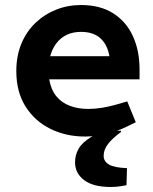

<svg xmlns="http://www.w3.org/2000/svg" viewBox="-20 -536 611 765"><path d="M318 8Q244 8 182 -22Q120 -52 82.5 -110.5Q45 -169 45 -253Q45 -313 65 -361.5Q85 -410 121 -444.5Q157 -479 203.5 -497.5Q250 -516 303 -516Q379 -516 431 -483Q483 -450 509.5 -392Q536 -334 536 -260V-220H176Q183 -179 204 -153Q225 -127 258 -114.5Q291 -102 332 -102Q358 -102 386 -106.5Q414 -111 442 -119L487 -132L521 -49L482 -30Q442 -11 400 -1.5Q358 8 318 8ZM180 -312H416Q408 -358 380 -383.5Q352 -409 303 -409Q271 -409 246.5 -397.5Q222 -386 205 -364Q188 -342 180 -312ZM421 209Q351 209 315 181.5Q279 154 279 111Q279 82 293 57Q307 32 343 10L385 -15H462V-10Q428 15 410.5 37.5Q393 60 393 85Q393 107 414 119.5Q435 132 486 134L484 202Q476 203 460.5 206Q445 209 421 209Z"/></svg>

Font: REM Medium
Style: Regular
Weight: 500
Designer: Octavio Pardo
Foundry: Ashler Design
Version: Version 1.005;gftools[0.9.28]